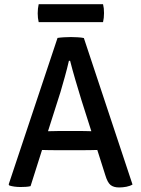

<svg xmlns="http://www.w3.org/2000/svg" viewBox="-20 -858 652 886"><path d="M232 -165Q226.5 -165 206.8 -165.2Q187 -165.5 174 -166L121 1Q111 3.5 99 4.2Q87 5 75 5Q45.5 5 23 -2L20 -7L245.5 -683Q258 -685 276 -686Q294 -687 307.5 -687Q320 -687 338 -686Q356 -685 367 -682.5L591.5 -6.5Q580 0.5 563.2 3.8Q546.5 7 529.5 7Q504 7 490 -4.5Q476 -16 466 -49.5L429 -166Q416 -165.5 395.5 -165.2Q375 -165 369.5 -165ZM259 -433 201.5 -252.5Q213 -252.5 229.8 -253Q246.5 -253.5 252.5 -253.5H352Q357.5 -253.5 373.2 -253.2Q389 -253 401.5 -252.5L355.5 -397Q342 -440.5 327.8 -489.2Q313.5 -538 303.5 -577.5H298Q290.5 -544 278.8 -502.2Q267 -460.5 259 -433ZM158.5 -756Q154 -774.5 154 -796.5Q154 -818.5 158.5 -838.5H455.5Q458 -828 459 -819.2Q460 -810.5 460 -797.5Q460 -775 455.5 -756Z"/></svg>

Font: Signika SC
Style: Regular
Weight: 400
Designer: Anna Giedryś
Foundry: Anna Giedryś
Version: Version 2.000; ttfautohint (v1.8.3) -l 8 -r 50 -G 200 -x 9 -